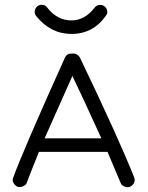

<svg xmlns="http://www.w3.org/2000/svg" viewBox="-20 -778 623 809"><path d="M54 9Q43 4 37 -7Q31 -18 35 -28Q78 -146 254 -536Q263 -554 283 -552Q303 -555 316 -537Q481 -193 546 -29Q550 -18 544.5 -7Q539 4 527 9Q516 13 504 8Q492 3 488 -8L433 -138H144Q106 -44 93 -8Q89 2 77 7Q65 12 54 9ZM407 -195Q324 -378 285 -458Q219 -311 168 -195ZM281 -635Q193 -635 132 -711Q125 -720 126.5 -732Q128 -744 138 -752Q147 -759 159.5 -757.5Q172 -756 179 -746Q221 -692 281 -692Q337 -692 378 -745Q385 -755 397.5 -757Q410 -759 419 -752Q429 -745 431.5 -733.5Q434 -722 427 -713Q373 -635 281 -635Z"/></svg>

Font: Hoogli Medium
Style: Regular
Weight: 500
Designer: Anand Singh Naorem
Foundry: Brand New Type
Version: Version 1.00 b007